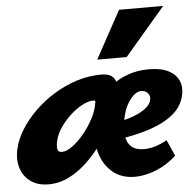

<svg xmlns="http://www.w3.org/2000/svg" viewBox="-56 -763 843 832"><g transform="rotate(-5 365.5 -347.5)"><path d="M122 16Q76 16 45 -6Q14 -28 2 -66Q-10 -104 1 -150Q10 -190 35.5 -231Q61 -272 98.5 -309Q136 -346 183 -375Q230 -404 282.5 -421Q335 -438 390 -438Q420 -438 434.5 -427.5Q449 -417 454 -399Q459 -381 460 -361Q457 -337 443 -300Q429 -263 407 -220.5Q385 -178 355.5 -136.5Q326 -95 289.5 -60.5Q253 -26 211 -5Q169 16 122 16ZM192 -119Q212 -119 237.5 -137.5Q263 -156 287.5 -185.5Q312 -215 330 -248.5Q348 -282 353 -312Q356 -324 354.5 -326.5Q353 -329 348 -329Q325 -329 297 -314Q269 -299 243.5 -275Q218 -251 199.5 -223Q181 -195 175 -167Q170 -143 173.5 -131Q177 -119 192 -119ZM498 16Q437 16 398 -19Q359 -54 345 -110.5Q331 -167 342 -233Q351 -280 373.5 -318.5Q396 -357 430 -385Q464 -413 506.5 -428Q549 -443 596 -443Q652 -443 684.5 -425.5Q717 -408 728.5 -379Q740 -350 731 -315Q720 -269 680.5 -236.5Q641 -204 579 -183.5Q517 -163 439 -152L422 -223Q458 -228 495.5 -239.5Q533 -251 560 -269Q587 -287 592 -309Q595 -321 591 -330.5Q587 -340 578.5 -346Q570 -352 556 -352Q541 -352 524.5 -338Q508 -324 494 -298Q480 -272 473 -234Q465 -195 469.5 -164Q474 -133 493.5 -116.5Q513 -100 547 -100Q572 -100 596.5 -107.5Q621 -115 648 -130L679 -60Q647 -31 614.5 -14.5Q582 2 552 9Q522 16 498 16ZM379 -504 492 -711H684L507 -504Z"/></g></svg>

Font: Ysabeau Black
Style: Italic
Weight: 900
Italic angle: -12°
Version: Version 2.000;gftools[0.9.27.dev2+g8671c4b]